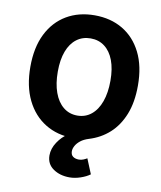

<svg xmlns="http://www.w3.org/2000/svg" viewBox="-95 -740 874 1041"><g transform="rotate(10 342.0 -219.5)"><path d="M359 225.5Q305.9 225.5 268.8 199.6Q231.6 173.7 231.6 126.3Q231.6 89.2 255.2 53.5Q278.8 17.8 311.5 -2.3L342.1 12Q254.3 12 187.6 -28.9Q120.8 -69.8 83.5 -146.1Q46.2 -222.4 46.2 -328.8Q46.2 -435.3 83.5 -510.1Q120.8 -584.8 187.6 -624.3Q254.3 -663.7 342.1 -663.7Q430.2 -663.7 496.8 -624.3Q563.4 -584.8 600.8 -510.1Q638.3 -435.3 638.3 -328.8Q638.3 -236.7 611.6 -169.9Q585 -103.2 537.7 -60.4Q490.4 -17.7 426.4 1.7Q399 10.1 381.5 24.1Q364.1 38 355.7 53.7Q347.2 69.4 347.2 83.2Q347.2 103.4 360 112.5Q372.7 121.6 392.3 121.6Q405.1 121.6 416.9 116.8Q428.7 111.9 436.8 106.8L470.6 189.2Q450.3 204.3 419.1 214.9Q387.9 225.5 359 225.5ZM342.1 -111.9Q386.7 -111.9 419.3 -138.6Q452 -165.2 469.5 -214Q487 -262.7 487 -328.8Q487 -394.2 469.5 -440.6Q452 -487 419.3 -511.8Q386.7 -536.6 342.1 -536.6Q297.8 -536.6 265 -511.8Q232.2 -487 214.7 -440.6Q197.2 -394.2 197.2 -328.8Q197.2 -262.7 214.7 -214Q232.2 -165.2 265 -138.6Q297.8 -111.9 342.1 -111.9Z"/></g></svg>

Font: Mada
Style: Regular
Weight: 400
Designer: Khaled Hosny
Version: Version 1.5